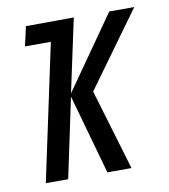

<svg xmlns="http://www.w3.org/2000/svg" viewBox="-66 -594 572 651"><g transform="rotate(-10 219.5 -268.5)"><path d="M117 0 175 -274 252 0H335L252 -278L439 -536H353L177 -285L231 -537L66 -536L51 -469H140L40 0Z"/></g></svg>

Font: Noto Sans Display Condensed
Style: Italic
Weight: 400
Width: 3
Designer: Monotype Design team
Foundry: Monotype Imaging Inc.
Version: 1.000